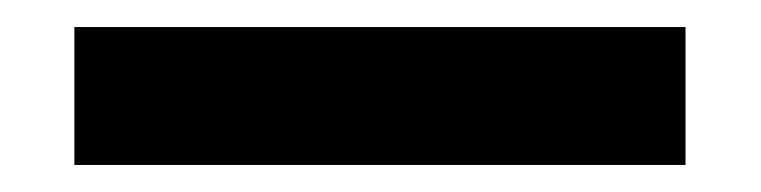

<svg xmlns="http://www.w3.org/2000/svg" viewBox="-20 40 563 142"><path d="M35 60H487V162H35Z"/></svg>

Font: Encode Sans Compressed
Style: Bold
Weight: 700
Designer: Pablo Impallari, Andres Torresi
Foundry: Pablo Impallari, Andres Torresi
Version: Version 1.000; ttfautohint (v1.00) -l 8 -r 50 -G 200 -x 14 -